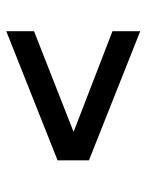

<svg xmlns="http://www.w3.org/2000/svg" viewBox="52 -686 467 612"><g transform="rotate(90 286.0 -380.5)"><path d="M80 -166.5V-255L401 -381L80 -505V-593.5L491.5 -430V-330Z"/></g></svg>

Font: Encode Sans Expanded Expanded Medium
Style: Regular
Weight: 500
Width: 7
Designer: Multiple Designers
Foundry: Impallari Type
Version: Version 3.000; ttfautohint (v1.8.3) -l 8 -r 50 -G 200 -x 14 